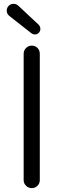

<svg xmlns="http://www.w3.org/2000/svg" viewBox="-20 -967 326 987"><path d="M101.6 -41V-690.4Q101.6 -708 113.8 -720.2Q126 -732.4 143.6 -732.4Q161.1 -732.4 172.9 -720.2Q184.6 -708 184.6 -690.4V-41Q184.6 -24.4 172.9 -12.2Q161.1 0 143.6 0Q126 0 113.8 -12.2Q101.6 -24.4 101.6 -41ZM180.7 -799.8Q173.8 -791 162.1 -790Q160.2 -790 159.2 -790Q149.4 -790 141.6 -795.9L28.3 -884.8Q14.6 -895.5 14.6 -913.1Q14.6 -924.8 22.5 -934.6Q32.2 -946.3 46.9 -947.3Q47.9 -947.3 49.8 -947.3Q62.5 -947.3 73.2 -938.5L178.7 -839.8Q187.5 -831.1 187.5 -818.4Q187.5 -807.6 180.7 -799.8Z"/></svg>

Font: Gen Jyuu Gothic Normal
Style: Regular
Weight: 300
Designer: [Source Han Sans]
Ryoko NISHIZUKA  (kana & ideographs); Paul D. Hunt (Latin, Greek & Cyrillic); Wenlong ZHANG  (bopomofo
Version: Version 1.002.20150607